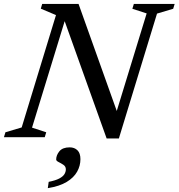

<svg xmlns="http://www.w3.org/2000/svg" viewBox="-39 -696 906 974"><path d="M563.5 -104.5 539.5 -88 705 -628 632.5 -651.5 640 -676H847L839.5 -651.5L757.5 -627L564 6.5H502L277.5 -621L297.5 -616L123.5 -48.5L195.5 -25L188 0H-19L-11.5 -25L71 -49.5L245 -619.5L168 -652L175 -676H359.5ZM246 113Q246 91.5 262.2 71.5Q278.5 51.5 314.5 51.5Q338.5 51.5 353.8 66.2Q369 81 369 111.5Q369 145 352.2 175Q335.5 205 299.2 227Q263 249 203.5 258.5L208 226.5Q243 219.5 261.8 209.5Q280.5 199.5 287.8 187.5Q295 175.5 295 163Q295 148.5 282.8 140.2Q270.5 132 258.2 126Q246 120 246 113Z"/></svg>

Font: Newsreader 16pt 16pt Medium
Style: Italic
Weight: 500
Italic angle: -17°
Version: Version 1.003